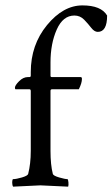

<svg xmlns="http://www.w3.org/2000/svg" viewBox="-20 -699 423 722"><path d="M290 -678.7Q360.4 -678.7 382.8 -640.6Q382.8 -579.1 347.7 -579.1Q335 -579.1 323.2 -594.2Q311.5 -609.4 296.4 -625Q281.2 -640.6 259.8 -640.6Q216.8 -640.6 193.4 -587.9Q169.9 -535.2 169.9 -463.9V-414.1Q169.9 -409.2 174.8 -409.2H283.2Q288.1 -409.2 288.1 -402.3Q288.1 -386.7 276.4 -363.3H175.8Q169.9 -363.3 169.9 -357.4V-131.8Q169.9 -79.1 178.7 -44.9Q180.7 -38.1 202.6 -31.7Q224.6 -25.4 233.4 -25.4Q236.3 -25.4 237.3 -13.7Q238.3 -2 236.3 2.9Q138.7 -2 131.8 -2Q128.9 -2 29.3 2.9Q27.3 1 26.4 -6.3Q25.4 -13.7 26.4 -19.5Q27.3 -25.4 29.3 -25.4Q41 -25.4 62.5 -31.7Q84 -38.1 85.9 -44.9Q95.7 -83 95.7 -131.8V-356.4Q95.7 -363.3 90.8 -363.3H39.1Q36.1 -363.3 36.1 -369.1Q36.1 -377.9 51.8 -393.6Q67.4 -409.2 85 -409.2H90.8Q95.7 -409.2 95.7 -415V-427.7Q95.7 -530.3 156.7 -604.5Q217.8 -678.7 290 -678.7Z"/></svg>

Font: Crimson Text
Style: Regular
Weight: 400
Version: Version 0.13